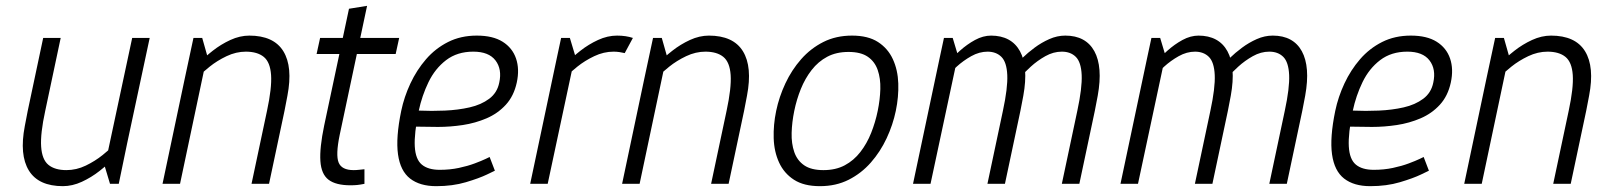

<svg xmlns="http://www.w3.org/2000/svg" viewBox="-20 -630 5531 658"><path d="M75 -250H135Q118 -172 121 -127.5Q124 -83 146 -65Q168 -47 208 -47L196 8Q112 8 79 -45.5Q46 -99 65 -198ZM416 -140 339 -60 433 -500H493ZM135 -250H75L128 -500H188ZM339 -60 416 -140 387 0H357ZM387 -150 416 -140Q416 -140 404 -125Q392 -110 370.5 -88Q349 -66 321 -44Q293 -22 260.5 -7Q228 8 195 8L207 -47Q242 -47 274 -62.5Q306 -78 331.5 -98.5Q357 -119 372 -134.5Q387 -150 387 -150Z M955 -250H895Q912 -329 909 -373Q906 -417 884 -435Q862 -453 822 -453L834 -508Q918 -508 951 -454.5Q984 -401 965 -302ZM613 -360 690 -440 597 0H537ZM895 -250H955L902 0H842ZM690 -440 613 -360 643 -500H673ZM643 -350 613 -360Q613 -360 625.5 -375Q638 -390 659.5 -412Q681 -434 709 -456Q737 -478 769.5 -493Q802 -508 835 -508L823 -453Q789 -453 756.5 -437.5Q724 -422 698.5 -401.5Q673 -381 658 -365.5Q643 -350 643 -350Z M1065 -445 1077 -500H1348L1336 -445ZM1229 -50V0Q1214 3 1204 4Q1194 5 1181 5Q1131 5 1106 -14Q1081 -33 1078 -78Q1075 -123 1091 -200L1176 -600L1238 -610L1144 -167Q1130 -99 1140.5 -73Q1151 -47 1192 -47Q1201 -47 1209.5 -48Q1218 -49 1229 -50Z M1658 -92 1676 -45Q1676 -45 1649 -32Q1622 -19 1576.5 -5.5Q1531 8 1475 8L1487 -48Q1522 -48 1552.5 -54.5Q1583 -61 1607 -70Q1631 -79 1644.5 -85.5Q1658 -92 1658 -92ZM1355 -250H1415Q1399 -172 1401.5 -128Q1404 -84 1425.5 -66Q1447 -48 1487 -48L1475 8Q1419 8 1385.5 -18Q1352 -44 1344 -101Q1336 -158 1355 -250ZM1614 -508Q1669 -508 1702.5 -487Q1736 -466 1748.5 -429.5Q1761 -393 1751 -347Q1741 -301 1713.5 -271Q1686 -241 1647.5 -224.5Q1609 -208 1566 -201.5Q1523 -195 1481 -195L1404 -196L1415 -251Q1459 -249 1504.5 -251Q1550 -253 1589.5 -262Q1629 -271 1656.5 -291.5Q1684 -312 1691 -347Q1701 -393 1678 -423Q1655 -453 1602 -453Q1547 -453 1509 -424Q1471 -395 1448.5 -348.5Q1426 -302 1415 -250H1355Q1365 -298 1386.5 -344Q1408 -390 1440 -427Q1472 -464 1515.5 -486Q1559 -508 1614 -508Z M2082 -453 2094 -508ZM1888 -430 1951 -440 1857 0H1797ZM2121 -448Q2113 -450 2103 -451.5Q2093 -453 2082 -453L2094 -508Q2110 -508 2123.5 -506Q2137 -504 2149 -500ZM1951 -440 1888 -430 1903 -500H1933ZM1903 -350 1874 -360Q1874 -360 1886 -375Q1898 -390 1919.5 -412Q1941 -434 1969 -456Q1997 -478 2029.5 -493Q2062 -508 2095 -508L2083 -453Q2049 -453 2016.5 -437.5Q1984 -422 1958.5 -401.5Q1933 -381 1918 -365.5Q1903 -350 1903 -350Z M2530 -250H2470Q2487 -329 2484 -373Q2481 -417 2459 -435Q2437 -453 2397 -453L2409 -508Q2493 -508 2526 -454.5Q2559 -401 2540 -302ZM2188 -360 2265 -440 2172 0H2112ZM2470 -250H2530L2477 0H2417ZM2265 -440 2188 -360 2218 -500H2248ZM2218 -350 2188 -360Q2188 -360 2200.5 -375Q2213 -390 2234.5 -412Q2256 -434 2284 -456Q2312 -478 2344.5 -493Q2377 -508 2410 -508L2398 -453Q2364 -453 2331.5 -437.5Q2299 -422 2273.5 -401.5Q2248 -381 2233 -365.5Q2218 -350 2218 -350Z M2640 -250Q2650 -298 2671.5 -344Q2693 -390 2725.5 -427Q2758 -464 2801.5 -486Q2845 -508 2900 -508Q2955 -508 2989 -486Q3023 -464 3040 -427Q3057 -390 3058.5 -344Q3060 -298 3050 -250Q3040 -202 3018.5 -156Q2997 -110 2964.5 -73Q2932 -36 2888.5 -14Q2845 8 2790 8Q2735 8 2701 -14Q2667 -36 2650 -73Q2633 -110 2631.5 -156Q2630 -202 2640 -250ZM2702 -250Q2694 -211 2693 -174.5Q2692 -138 2702 -109Q2712 -80 2736 -63.5Q2760 -47 2802 -47Q2844 -47 2875 -63.5Q2906 -80 2928.5 -109Q2951 -138 2965.5 -174.5Q2980 -211 2988 -250Q2996 -289 2997 -325Q2998 -361 2988 -390Q2978 -419 2954 -435.5Q2930 -452 2888 -452Q2846 -452 2815 -435.5Q2784 -419 2761.5 -390Q2739 -361 2724.5 -325Q2710 -289 2702 -250Z M3477 -250H3417Q3434 -329 3432 -373Q3430 -417 3412 -435Q3394 -453 3364 -453L3376 -508Q3411 -508 3436 -494.5Q3461 -481 3475.5 -454.5Q3490 -428 3493 -390Q3496 -352 3487 -302ZM3200 -430 3263 -440 3169 0H3109ZM3417 -250H3477L3424 0H3364ZM3672 -250H3732L3679 0H3619ZM3732 -250H3672Q3689 -329 3687 -373Q3685 -417 3667 -435Q3649 -453 3619 -453L3631 -508Q3666 -508 3691 -494.5Q3716 -481 3730.5 -454.5Q3745 -428 3748 -390Q3751 -352 3742 -302ZM3263 -440 3200 -430 3215 -500H3245ZM3210 -350 3186 -360Q3186 -360 3197 -375Q3208 -390 3226.5 -412Q3245 -434 3269.5 -456Q3294 -478 3321.5 -493Q3349 -508 3377 -508L3365 -453Q3336 -453 3308.5 -437.5Q3281 -422 3258.5 -401.5Q3236 -381 3223 -365.5Q3210 -350 3210 -350ZM3464 -350 3446 -390Q3446 -390 3456 -402Q3466 -414 3484 -431.5Q3502 -449 3525.5 -466.5Q3549 -484 3576 -496Q3603 -508 3631 -508L3619 -453Q3590 -453 3562.5 -437.5Q3535 -422 3512.5 -401.5Q3490 -381 3477 -365.5Q3464 -350 3464 -350Z M4188 -250H4128Q4145 -329 4143 -373Q4141 -417 4123 -435Q4105 -453 4075 -453L4087 -508Q4122 -508 4147 -494.5Q4172 -481 4186.5 -454.5Q4201 -428 4204 -390Q4207 -352 4198 -302ZM3911 -430 3974 -440 3880 0H3820ZM4128 -250H4188L4135 0H4075ZM4383 -250H4443L4390 0H4330ZM4443 -250H4383Q4400 -329 4398 -373Q4396 -417 4378 -435Q4360 -453 4330 -453L4342 -508Q4377 -508 4402 -494.5Q4427 -481 4441.5 -454.5Q4456 -428 4459 -390Q4462 -352 4453 -302ZM3974 -440 3911 -430 3926 -500H3956ZM3921 -350 3897 -360Q3897 -360 3908 -375Q3919 -390 3937.5 -412Q3956 -434 3980.5 -456Q4005 -478 4032.5 -493Q4060 -508 4088 -508L4076 -453Q4047 -453 4019.5 -437.5Q3992 -422 3969.5 -401.5Q3947 -381 3934 -365.5Q3921 -350 3921 -350ZM4175 -350 4157 -390Q4157 -390 4167 -402Q4177 -414 4195 -431.5Q4213 -449 4236.5 -466.5Q4260 -484 4287 -496Q4314 -508 4342 -508L4330 -453Q4301 -453 4273.5 -437.5Q4246 -422 4223.5 -401.5Q4201 -381 4188 -365.5Q4175 -350 4175 -350Z M4859 -92 4877 -45Q4877 -45 4850 -32Q4823 -19 4777.5 -5.5Q4732 8 4676 8L4688 -48Q4723 -48 4753.5 -54.5Q4784 -61 4808 -70Q4832 -79 4845.5 -85.5Q4859 -92 4859 -92ZM4556 -250H4616Q4600 -172 4602.5 -128Q4605 -84 4626.5 -66Q4648 -48 4688 -48L4676 8Q4620 8 4586.5 -18Q4553 -44 4545 -101Q4537 -158 4556 -250ZM4815 -508Q4870 -508 4903.5 -487Q4937 -466 4949.5 -429.5Q4962 -393 4952 -347Q4942 -301 4914.5 -271Q4887 -241 4848.5 -224.5Q4810 -208 4767 -201.5Q4724 -195 4682 -195L4605 -196L4616 -251Q4660 -249 4705.5 -251Q4751 -253 4790.5 -262Q4830 -271 4857.5 -291.5Q4885 -312 4892 -347Q4902 -393 4879 -423Q4856 -453 4803 -453Q4748 -453 4710 -424Q4672 -395 4649.5 -348.5Q4627 -302 4616 -250H4556Q4566 -298 4587.5 -344Q4609 -390 4641 -427Q4673 -464 4716.5 -486Q4760 -508 4815 -508Z M5416 -250H5356Q5373 -329 5370 -373Q5367 -417 5345 -435Q5323 -453 5283 -453L5295 -508Q5379 -508 5412 -454.5Q5445 -401 5426 -302ZM5074 -360 5151 -440 5058 0H4998ZM5356 -250H5416L5363 0H5303ZM5151 -440 5074 -360 5104 -500H5134ZM5104 -350 5074 -360Q5074 -360 5086.5 -375Q5099 -390 5120.5 -412Q5142 -434 5170 -456Q5198 -478 5230.5 -493Q5263 -508 5296 -508L5284 -453Q5250 -453 5217.5 -437.5Q5185 -422 5159.5 -401.5Q5134 -381 5119 -365.5Q5104 -350 5104 -350Z"/></svg>

Font: Epunda Sans Light
Style: Italic
Weight: 300
Italic angle: -12.0243°
Designer: Simon Atzbach
Foundry: typofactur
Version: Version 2.204